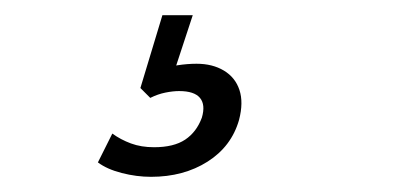

<svg xmlns="http://www.w3.org/2000/svg" viewBox="-20 -40 540 253"><path d="M179 193Q160 193 140.5 188Q121 183 109 174L128 136Q139 144 152.5 149Q166 154 183 154Q209 154 224 144Q239 134 246 115Q251 98 243.5 89Q236 80 216 80Q208 80 198 82Q188 84 178 89L165 76L194 -20H234L209 56L192 52Q201 48 214 46Q227 44 239 44Q260 44 275 53Q290 62 295.5 78.5Q301 95 295 118Q285 153 253.5 173Q222 193 179 193Z"/></svg>

Font: Nunito Sans 7pt Condensed Light
Style: Italic
Weight: 300
Width: 3
Italic angle: -9°
Designer: Vernon Adams
Foundry: Vernon Adams
Version: Version 3.101;gftools[0.9.27]